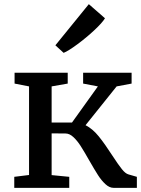

<svg xmlns="http://www.w3.org/2000/svg" viewBox="-20 -906 680 926"><path d="M48.8 0ZM408.2 -885.7H408.7L486.3 -817.9Q473.6 -796.4 434.6 -760Q395.5 -723.6 352.5 -691.9Q309.6 -660.2 287.6 -651.4H286.6L247.1 -687.5ZM229 -262.7V-61.5L314 -53.2V0H48.8V-53.2L120.1 -62V-489.3L50.3 -502.9V-555.2H306.6V-502.9L229 -489.3V-314.9H327.1L452.1 -489.3L380.9 -502.9V-555.2H614.7V-502.9L542.5 -489.3L392.6 -302.2Q426.8 -284.7 456.1 -248.5Q485.4 -212.4 522.5 -154.8Q550.8 -111.3 567.9 -90.1Q585 -68.8 599.6 -64.9L640.1 -53.2V0H527.8Q507.8 0 488.5 -17.8Q469.2 -35.6 452.6 -61.5Q436 -87.4 410.6 -131.8Q386.2 -174.8 369.6 -200.9Q353 -227.1 334.2 -244.6Q315.4 -262.2 295.9 -262.2Z"/></svg>

Font: Merriweather
Style: Regular
Weight: 400
Designer: Eben Sorkin
Foundry: Eben Sorkin
Version: Version 1.584; ttfautohint (v1.6)